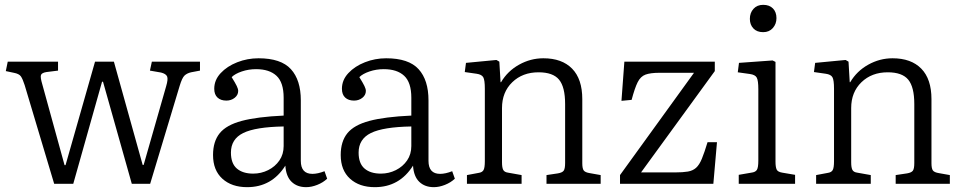

<svg xmlns="http://www.w3.org/2000/svg" viewBox="-20 -760 3984 794"><path d="M204 0 82 -408Q74 -433 66.5 -444Q59 -455 37 -459L4 -466L12 -505H220V-468L172 -462Q153 -459 149.5 -450Q146 -441 155 -411L247 -77H251L373 -505H451L570 -78H574L667 -403Q676 -433 671 -444Q666 -455 646 -460L600 -468L608 -505H807V-468L770 -461Q753 -457 743 -447.5Q733 -438 723 -405L601 0H525L406 -422H402L283 0Z M1002 14Q938 14 899.5 -21Q861 -56 861 -119Q861 -175 888.5 -209Q916 -243 979.5 -260Q1043 -277 1153 -282V-356Q1153 -419 1123.5 -446.5Q1094 -474 1039 -474Q1008 -474 980 -464.5Q952 -455 938 -441Q953 -417 959 -404.5Q965 -392 965 -384Q965 -367 950.5 -355.5Q936 -344 916 -344Q893 -344 879.5 -356.5Q866 -369 866 -393Q866 -429 892.5 -457.5Q919 -486 961 -502.5Q1003 -519 1049 -519Q1142 -519 1183 -474Q1224 -429 1224 -345V-95Q1224 -41 1272 -41Q1294 -41 1322 -52L1333 -21Q1316 -5 1292 4.5Q1268 14 1246 14Q1209 14 1186 -8Q1163 -30 1160 -75Q1104 14 1002 14ZM1027 -42Q1060 -42 1089 -56.5Q1118 -71 1135.5 -96.5Q1153 -122 1153 -156V-237Q1037 -235 986 -210Q935 -185 935 -129Q935 -84 959.5 -63Q984 -42 1027 -42Z M1530 14Q1466 14 1427.5 -21Q1389 -56 1389 -119Q1389 -175 1416.5 -209Q1444 -243 1507.5 -260Q1571 -277 1681 -282V-356Q1681 -419 1651.5 -446.5Q1622 -474 1567 -474Q1536 -474 1508 -464.5Q1480 -455 1466 -441Q1481 -417 1487 -404.5Q1493 -392 1493 -384Q1493 -367 1478.5 -355.5Q1464 -344 1444 -344Q1421 -344 1407.5 -356.5Q1394 -369 1394 -393Q1394 -429 1420.5 -457.5Q1447 -486 1489 -502.5Q1531 -519 1577 -519Q1670 -519 1711 -474Q1752 -429 1752 -345V-95Q1752 -41 1800 -41Q1822 -41 1850 -52L1861 -21Q1844 -5 1820 4.5Q1796 14 1774 14Q1737 14 1714 -8Q1691 -30 1688 -75Q1632 14 1530 14ZM1555 -42Q1588 -42 1617 -56.5Q1646 -71 1663.5 -96.5Q1681 -122 1681 -156V-237Q1565 -235 1514 -210Q1463 -185 1463 -129Q1463 -84 1487.5 -63Q1512 -42 1555 -42Z M1911 0V-36L1959 -45Q1974 -47 1979.5 -56.5Q1985 -66 1985 -93V-393Q1985 -429 1978.5 -440.5Q1972 -452 1951 -455L1902 -462L1907 -500L2033 -512L2045 -505L2050 -420H2052Q2079 -466 2126.5 -492.5Q2174 -519 2227 -519Q2304 -519 2346 -476Q2388 -433 2388 -350V-85Q2388 -63 2394 -55Q2400 -47 2419 -44L2464 -36V0H2240V-36L2287 -43Q2305 -46 2311 -54Q2317 -62 2317 -86V-330Q2317 -400 2292 -430.5Q2267 -461 2207 -461Q2141 -461 2098.5 -420Q2056 -379 2056 -313V-89Q2056 -67 2061 -57.5Q2066 -48 2081 -46L2137 -36V0Z M2544 0V-36L2850 -459H2708Q2670 -459 2649.5 -451.5Q2629 -444 2617 -420Q2605 -396 2592 -347L2550 -343L2562 -505H2936V-466L2631 -47H2772Q2804 -47 2824.5 -50.5Q2845 -54 2858.5 -66Q2872 -78 2882.5 -103.5Q2893 -129 2906 -172H2945L2930 0Z M3136 -627Q3110 -627 3095.5 -642.5Q3081 -658 3081 -682Q3081 -707 3096 -723.5Q3111 -740 3136 -740Q3162 -740 3176.5 -725Q3191 -710 3191 -685Q3191 -661 3176 -644Q3161 -627 3136 -627ZM3035 0V-37L3087 -46Q3104 -48 3110 -57.5Q3116 -67 3116 -96V-391Q3116 -427 3109.5 -439Q3103 -451 3081 -454L3031 -461L3036 -500L3175 -510L3187 -504V-92Q3187 -70 3191.5 -59.5Q3196 -49 3215 -46L3268 -37V0Z M3355 0V-36L3403 -45Q3418 -47 3423.5 -56.5Q3429 -66 3429 -93V-393Q3429 -429 3422.5 -440.5Q3416 -452 3395 -455L3346 -462L3351 -500L3477 -512L3489 -505L3494 -420H3496Q3523 -466 3570.5 -492.5Q3618 -519 3671 -519Q3748 -519 3790 -476Q3832 -433 3832 -350V-85Q3832 -63 3838 -55Q3844 -47 3863 -44L3908 -36V0H3684V-36L3731 -43Q3749 -46 3755 -54Q3761 -62 3761 -86V-330Q3761 -400 3736 -430.5Q3711 -461 3651 -461Q3585 -461 3542.5 -420Q3500 -379 3500 -313V-89Q3500 -67 3505 -57.5Q3510 -48 3525 -46L3581 -36V0Z"/></svg>

Font: Literata 12pt Light
Style: Regular
Weight: 300
Designer: Latin by Veronika Burian and Jose Scaglione. Greek by Irene Vlachou. Cyrillic by Vera Evstafieva.
Foundry: TypeTogether
Version: Version 3.002